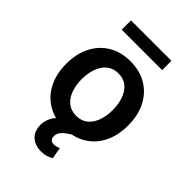

<svg xmlns="http://www.w3.org/2000/svg" viewBox="-269 -833 1147 1147"><g transform="rotate(45 304.0 -260.0)"><path d="M304 10.7Q224.1 10.7 165.5 -24.5Q106.9 -59.7 74.8 -123Q42.6 -186.4 42.6 -270.6Q42.6 -355.1 74.8 -418.5Q106.9 -481.9 165.5 -517.2Q224.1 -552.6 304 -552.6Q383.9 -552.6 442.6 -517.2Q501.4 -481.9 533.4 -418.5Q565.3 -355.1 565.3 -270.6Q565.3 -186.4 533.4 -123Q501.4 -59.7 442.6 -24.5Q383.9 10.7 304 10.7ZM304.7 -92.3Q348.4 -92.3 377.3 -116.1Q406.2 -139.9 420.6 -180.6Q435 -221.2 435 -271Q435 -321 420.6 -361.7Q406.2 -402.3 377.3 -426.5Q348.4 -450.6 304.7 -450.6Q260.7 -450.6 231.4 -426.5Q202.1 -402.3 187.5 -361.7Q172.9 -321 172.9 -271Q172.9 -221.2 187.5 -180.6Q202.1 -139.9 231.4 -116.1Q260.7 -92.3 304.7 -92.3ZM305.4 206.7Q259.6 206.7 228.9 182.5Q198.2 158.4 192.8 112.9Q187.1 71 209.3 29.3Q231.5 -12.4 286.2 -37.3L373.9 0Q341.3 18.5 318.7 39.1Q296.2 59.7 296.2 87.4Q296.2 122.9 331.3 122.9Q344.8 122.9 355.1 119.3Q365.4 115.8 372.2 112.9L384.9 185.4Q372.2 192.8 352.3 199.8Q332.4 206.7 305.4 206.7ZM474.8 -727.3V-648.8H133.2V-727.3Z"/></g></svg>

Font: Inter Zeller Semi Bold
Style: Regular
Weight: 600
Designer: Rasmus Andersson; Joe Bland
Foundry: zeller
Version: Version 3.015;git-dec3a8cb1